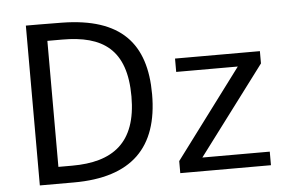

<svg xmlns="http://www.w3.org/2000/svg" viewBox="-52 -815 1309 888"><g transform="rotate(-5 603.0 -371.0)"><path d="M98 0H256C525 0 652 -128 652 -375C652 -612 538 -737 266 -741C203 -742 106 -742 98 -742ZM260 -663C447 -663 556 -592 556 -373C556 -157 443 -78 255 -78H191V-663ZM1171 0V-63H858L1166 -473V-530H772V-468H1058L750 -56V0Z"/></g></svg>

Font: Cheyenne Sans
Style: Regular
Weight: 400
Designer: The Public Sans project authors (U.S. Web Design System), Libre Franklin designed by Pablo Impallari and Rodrigo Fuenzal
Foundry: The Cheyenne Sans Project Authors
Version: Version 2.007